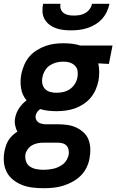

<svg xmlns="http://www.w3.org/2000/svg" viewBox="-44 -770 614 1012"><path d="M186 222Q156 222 127 218.5Q98 215 72.5 205Q47 195 25.5 178Q4 161 -8.5 137Q-21 113 -23.5 84Q-26 55 -20 25Q-17 11 -12 -4Q-7 -19 1.5 -32Q10 -45 22 -56.5Q34 -68 48 -76Q39 -92 35.5 -111Q32 -130 36 -150Q41 -176 57 -200Q73 -224 96 -241Q73 -268 67 -305.5Q61 -343 69 -382Q74 -405 84 -428.5Q94 -452 110.5 -471.5Q127 -491 149.5 -505Q172 -519 195.5 -527.5Q219 -536 243 -539Q267 -542 290 -542Q313 -542 335.5 -539.5Q358 -537 379 -530H549L530 -433L474 -436Q479 -414 479 -391Q479 -368 475 -344Q470 -320 460 -297Q450 -274 433.5 -254.5Q417 -235 394.5 -220.5Q372 -206 348.5 -198Q325 -190 301 -187Q277 -184 254 -184Q231 -184 209.5 -186.5Q188 -189 168 -195Q159 -189 152.5 -180Q146 -171 144 -161Q142 -151 145.5 -142Q149 -133 156 -127Q163 -121 172.5 -118.5Q182 -116 192 -115H261Q286 -115 311 -111.5Q336 -108 357.5 -98Q379 -88 396.5 -72Q414 -56 422.5 -34Q431 -12 432 13.5Q433 39 428 64Q424 89 412 113.5Q400 138 380.5 157Q361 176 336.5 189Q312 202 287 209.5Q262 217 236.5 219.5Q211 222 186 222ZM253 -281Q271 -281 289.5 -285Q308 -289 324 -300Q340 -311 350.5 -327.5Q361 -344 364 -362Q367 -377 365.5 -392Q364 -407 356 -418Q348 -429 335.5 -435.5Q323 -442 308 -444L288 -445Q270 -445 252.5 -440.5Q235 -436 219 -425.5Q203 -415 193 -398Q183 -381 180 -364Q176 -347 179 -330Q182 -313 193 -301.5Q204 -290 220 -285.5Q236 -281 253 -281ZM186 125Q199 125 212.5 123.5Q226 122 239 119Q252 116 265.5 109.5Q279 103 290 94Q301 85 308 72Q315 59 318 46Q320 33 317.5 20Q315 7 307 -2Q299 -11 286.5 -14.5Q274 -18 260 -18H183Q169 -18 154 -15Q139 -12 125.5 -4.5Q112 3 102.5 16Q93 29 90 43Q87 62 93 80Q99 98 114 108Q129 118 148 121.5Q167 125 186 125ZM330 -610Q309 -610 288.5 -612.5Q268 -615 249 -622Q230 -629 215 -641Q200 -653 190.5 -670Q181 -687 180 -708Q179 -729 183 -750H275Q272 -735 276.5 -722Q281 -709 292 -701Q303 -693 317 -690.5Q331 -688 346 -688Q361 -688 376 -690.5Q391 -693 405 -701Q419 -709 428.5 -722Q438 -735 441 -750H533Q529 -729 519 -708Q509 -687 493.5 -670Q478 -653 458 -641Q438 -629 416 -622Q394 -615 372.5 -612.5Q351 -610 330 -610Z"/></svg>

Font: Lode
Style: Bold Italic
Weight: 700
Italic angle: -11°
Monospace: yes
Designer: Belleve Invis
Foundry: Belleve Invis
Version: Version 29.2.0; ttfautohint (v1.8.3)